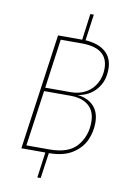

<svg xmlns="http://www.w3.org/2000/svg" viewBox="-102 -872 730 1080"><g transform="rotate(10 262.5 -332.5)"><path d="M458 -213Q458 -160 436 -112Q414 -64 363 -32Q312 0 230 0L209 146H190L210 0H73L166 -661H304L324 -811H344L323 -661Q398 -656 438 -621Q478 -586 478 -523Q478 -453 438 -406.5Q398 -360 333 -350Q390 -344 424 -309.5Q458 -275 458 -213ZM146 -359H291Q341 -359 378.5 -380.5Q416 -402 436 -439.5Q456 -477 456 -522Q456 -640 305 -640H185ZM435 -213Q435 -275 397.5 -307Q360 -339 293 -339H143L98 -21H231Q340 -21 387.5 -77.5Q435 -134 435 -213Z"/></g></svg>

Font: Fira Sans Condensed Thin
Style: Italic
Weight: 250
Width: 3
Italic angle: -8°
Designer: Carrois Corporate & Edenspiekermann AG
Foundry: Carrois Corporate GbR & Edenspiekermann AG
Version: Version 4.203